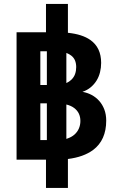

<svg xmlns="http://www.w3.org/2000/svg" viewBox="-20 -800 590 962"><path d="M210.4 141.6V0H63V-638.2H210.4V-780.3H320.3V-635.7Q391.6 -628.4 432.1 -600.1Q486.8 -562 486.8 -484.9Q486.8 -460.9 481.2 -438.2Q475.6 -415.5 463.9 -396.5Q452.1 -377.4 434.6 -362.8Q417 -348.1 393.1 -339.8Q417 -335.9 438.7 -324.5Q460.4 -313 476.8 -294.7Q493.2 -276.4 502.7 -251.5Q512.2 -226.6 512.2 -195.8Q512.2 -98.1 446.8 -48.8Q398.9 -13.2 320.3 -3.4V141.6ZM316.4 -105.5Q338.4 -112.8 353 -125.7Q367.7 -138.7 375.2 -156.2Q382.8 -173.8 382.8 -193.8Q382.8 -235.4 351.6 -258.8Q336.4 -270.5 312.5 -276.4V-104Q314.5 -104.5 316.4 -105.5ZM182.1 -98.1H214.8V-282.2H182.1ZM361.8 -463.9Q361.8 -481.9 356 -496.6Q350.1 -511.2 336.9 -521.5Q327.1 -529.3 312.5 -534.7V-383.8Q327.1 -390.6 337.4 -400.4Q350.6 -413.1 356.2 -429.2Q361.8 -445.3 361.8 -463.9ZM182.1 -374H214.8V-543H182.1Z"/></svg>

Font: Code New Roman
Style: Bold
Weight: 700
Monospace: yes
Designer: Sam Radian
Foundry: Code New Roman
Version: Version 1.508 October 19, 2014